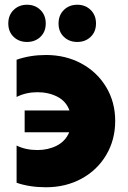

<svg xmlns="http://www.w3.org/2000/svg" viewBox="-20 -781 538 810"><path d="M84 -223V-315H273Q259 -354 222 -373Q185 -392 138 -392Q90 -392 50 -372V-529Q107 -549 174 -549Q257 -549 323.5 -513Q390 -477 428 -413.5Q466 -350 466 -271Q466 -191 428 -127Q390 -63 323.5 -27Q257 9 174 9Q105 9 50 -10V-167Q88 -148 138 -148Q183 -148 219.5 -166.5Q256 -185 272 -223ZM227 -682Q227 -717 249.5 -739Q272 -761 306 -761Q340 -761 362.5 -739Q385 -717 385 -682Q385 -647 362.5 -625.5Q340 -604 306 -604Q272 -604 249.5 -625.5Q227 -647 227 -682ZM15 -682Q15 -717 37.5 -739Q60 -761 94 -761Q128 -761 150.5 -739Q173 -717 173 -682Q173 -647 150.5 -625.5Q128 -604 94 -604Q60 -604 37.5 -625.5Q15 -647 15 -682Z"/></svg>

Font: Chess Sans ExtraBold
Style: Regular
Weight: 800
Designer: Wolf Bōese
Foundry: Wolf Bōese
Version: Version 7.223